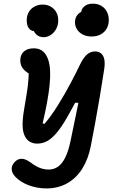

<svg xmlns="http://www.w3.org/2000/svg" viewBox="-20 -829 660 1062"><path d="M65.8 149.8Q46.3 129.9 44.6 108.5Q42.8 87 60.5 67.9Q72.5 54.7 86.7 51Q100.9 47.3 116.5 52.2Q132.2 57.1 149.6 69.8Q173.8 88.8 198.3 98.8Q222.9 108.8 249.4 108.8Q278.8 108.8 301.7 92.3Q324.6 75.8 341.7 40.8Q358.8 5.8 370.2 -49.4L422.3 -301.8L432.2 -258.8L395.7 -261.2Q382.2 -234.2 376.5 -225.1Q354.8 -185.3 336.8 -155.7Q318.7 -126.1 301.5 -104.3Q273.1 -68 245.6 -51.3Q218.1 -34.6 186.3 -34.6Q159.8 -34.6 141.1 -47.5Q122.3 -60.4 112.9 -86.5Q103.5 -112.5 105.2 -151.2Q106.1 -175.7 109.9 -202.4Q113.8 -229.1 120.5 -267.8Q129.9 -319.6 134.7 -361.2Q139.4 -402.8 139.4 -448.8L165.8 -409Q139.2 -420.7 122.9 -433.8Q106.6 -446.9 99.4 -462.1Q92.2 -477.2 92.2 -495Q92.2 -526.3 112.2 -544.1Q132.3 -561.8 166.7 -561.8Q198.8 -561.8 218.7 -544Q238.5 -526.2 248.1 -494.2Q263.1 -444.7 254.3 -358.1Q245.5 -271.6 215.7 -146.8L225.7 -143.5Q261.9 -185.4 301.5 -248.9Q341 -312.3 373 -373.4Q405 -434.4 423.8 -474.2Q435.6 -498.3 446.1 -511.3Q454.7 -522.6 463.8 -529.8Q473 -536.9 483.5 -540.7Q494 -544.4 506.1 -544.4Q524.8 -544.4 537 -535.1Q549.3 -525.8 554.8 -508.9Q560.2 -492 558.5 -465.8Q558.4 -458.6 557 -450.5Q549.2 -401.3 544.8 -373.3Q540.3 -345.2 531.9 -293.5Q504.3 -131.8 481.7 -18.8Q467.7 51.9 435 104Q402.3 156 352 184.6Q301.6 213.2 236.8 213.2Q186.2 213.2 140.2 196.2Q94.2 179.2 65.8 149.8ZM490 -767.8 430.1 -729.6Q422.8 -767.8 440.8 -788.3Q458.8 -808.8 492.4 -808.8Q520.2 -808.8 540.5 -796.7Q560.8 -784.7 571.2 -764.1Q581.8 -743.5 581.8 -718.5Q581.8 -692.3 570.3 -671.5Q558.8 -650.7 537.2 -638.9Q515.5 -627.1 486.9 -627.1Q459.2 -627.1 438.3 -637.8Q417.5 -648.4 406.1 -666.5Q394.7 -684.5 394.7 -705.6Q394.7 -728.1 406.8 -744.6Q418.8 -761.2 440.5 -767.6Q462.2 -774.1 490 -767.8ZM164.1 -713.1 192.9 -660.9Q162.6 -650.8 145.2 -666.3Q127.8 -681.9 127.8 -716.3Q127.8 -743.3 139.9 -763.2Q152 -783 172.1 -793.3Q192.2 -803.7 216.2 -803.7Q240.5 -803.7 260 -792.8Q279.5 -782 290.8 -762.2Q302.1 -742.3 302.1 -717.2Q302.1 -689.1 290 -667.6Q277.8 -646.1 259.2 -634.6Q240.5 -623.2 221.2 -623.2Q201.7 -623.2 186.3 -633.9Q171 -644.6 164.6 -665.1Q158.2 -685.6 164.1 -713.1Z"/></svg>

Font: Monaspace Radon Var
Style: Regular
Weight: 400
Designer: Riley Cran and the Lettermatic Team
Version: Version 1.000 (Monaspace Radon Var)